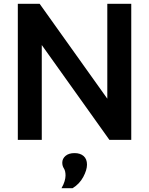

<svg xmlns="http://www.w3.org/2000/svg" viewBox="-20 -730 778 1002"><path d="M540 -710H665V0H551L198 -495V0H73V-710H187L540 -215ZM301 252Q312 233 317 216Q322 199 322 186Q322 162 313.5 149Q305 136 305 119Q305 98 322 83.5Q339 69 369 69Q399 69 416.5 84.5Q434 100 434 129Q434 157 414.5 193.5Q395 230 359 252Z"/></svg>

Font: Livvic SemiBold
Style: Regular
Weight: 600
Designer: Jacques Le Bailly, Baron von Fonthausen
Version: Version 1.001; ttfautohint (v1.8.2)